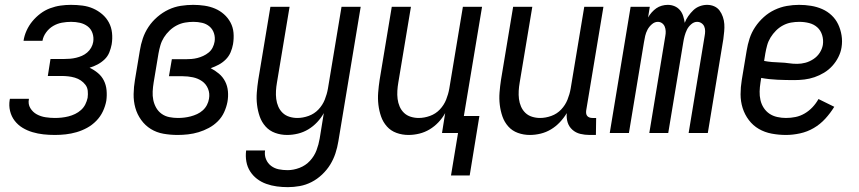

<svg xmlns="http://www.w3.org/2000/svg" viewBox="-20 -548 3540 791"><path d="M206 8Q182 8 159 5.5Q136 3 114 -3.5Q92 -10 73 -21.5Q54 -33 40.5 -50.5Q27 -68 21.5 -90.5Q16 -113 20 -137L21 -141H99V-139Q95 -119 105 -102.5Q115 -86 131.5 -77Q148 -68 167.5 -65Q187 -62 206 -62Q220 -62 234 -63.5Q248 -65 262 -68.5Q276 -72 289.5 -78.5Q303 -85 314 -95Q325 -105 331.5 -118Q338 -131 341 -145Q343 -160 341.5 -174Q340 -188 332 -198.5Q324 -209 313 -216.5Q302 -224 288.5 -228Q275 -232 261 -233.5Q247 -235 233 -235H177L188 -305H244Q256 -305 268.5 -306Q281 -307 293.5 -310Q306 -313 317.5 -318Q329 -323 339 -331.5Q349 -340 355.5 -351.5Q362 -363 364 -375Q367 -394 361 -411.5Q355 -429 341 -439.5Q327 -450 309.5 -454Q292 -458 273 -458Q254 -458 235 -454.5Q216 -451 199 -441Q182 -431 170 -414.5Q158 -398 155 -380H77Q80 -401 89.5 -422Q99 -443 113.5 -460.5Q128 -478 146.5 -492Q165 -506 186.5 -514Q208 -522 229.5 -525Q251 -528 272 -528Q296 -528 319.5 -525Q343 -522 363.5 -513Q384 -504 401 -489.5Q418 -475 428.5 -455.5Q439 -436 441.5 -412.5Q444 -389 440 -365Q437 -349 430.5 -332.5Q424 -316 411 -303.5Q398 -291 382 -282.5Q366 -274 349 -269Q368 -260 383.5 -247Q399 -234 408 -216Q417 -198 419 -176.5Q421 -155 418 -133Q414 -111 404 -89.5Q394 -68 377 -50.5Q360 -33 339 -21.5Q318 -10 295.5 -3.5Q273 3 250.5 5.5Q228 8 206 8Z M712 8Q682 8 653.5 3Q625 -2 601.5 -16.5Q578 -31 561.5 -54Q545 -77 537.5 -104Q530 -131 530.5 -160.5Q531 -190 536 -219L556 -339Q560 -365 568.5 -390Q577 -415 592 -437.5Q607 -460 628.5 -478.5Q650 -497 674.5 -508.5Q699 -520 725 -524Q751 -528 776 -528Q800 -528 823 -524.5Q846 -521 866 -512.5Q886 -504 902.5 -489.5Q919 -475 929.5 -455.5Q940 -436 942 -413Q944 -390 940 -366Q937 -349 930 -332.5Q923 -316 910 -303Q897 -290 881 -281.5Q865 -273 848 -267Q866 -258 882 -244.5Q898 -231 907.5 -212.5Q917 -194 919 -172Q921 -150 917 -128Q913 -107 903.5 -86Q894 -65 877.5 -48.5Q861 -32 840.5 -21Q820 -10 798.5 -3.5Q777 3 755 5.5Q733 8 712 8ZM713 -62Q726 -62 739 -63.5Q752 -65 765.5 -68.5Q779 -72 792 -78Q805 -84 815.5 -93.5Q826 -103 832.5 -115.5Q839 -128 841 -141Q845 -163 837 -182.5Q829 -202 812.5 -213.5Q796 -225 775 -229.5Q754 -234 732 -234H676L688 -304H744Q756 -304 768.5 -305Q781 -306 793 -309Q805 -312 817 -317.5Q829 -323 839.5 -331.5Q850 -340 856 -352Q862 -364 864 -376Q867 -394 861.5 -411Q856 -428 843 -439Q830 -450 812.5 -454Q795 -458 777 -458Q760 -458 742.5 -455Q725 -452 708.5 -443.5Q692 -435 678.5 -422Q665 -409 655.5 -394Q646 -379 641 -362Q636 -345 633 -328L613 -208Q610 -190 609 -171.5Q608 -153 611.5 -136Q615 -119 623.5 -104Q632 -89 646 -79Q660 -69 677.5 -65.5Q695 -62 713 -62Z M1166 223Q1143 223 1120.5 220Q1098 217 1077 209.5Q1056 202 1039 189Q1022 176 1010.5 158Q999 140 995 118Q991 96 994 72H1072Q1069 91 1076 108Q1083 125 1097 135.5Q1111 146 1128.5 149.5Q1146 153 1165 153Q1189 153 1214 143.5Q1239 134 1257 114.5Q1275 95 1284 71Q1293 47 1297 23L1314 -82Q1303 -62 1286.5 -44.5Q1270 -27 1250 -15Q1230 -3 1207.5 2.5Q1185 8 1163 8Q1137 8 1113.5 -0.5Q1090 -9 1074 -27Q1058 -45 1050 -68Q1042 -91 1039 -116Q1036 -141 1038 -167Q1040 -193 1044 -219L1094 -520H1173L1121 -208Q1118 -191 1117 -174Q1116 -157 1118 -140.5Q1120 -124 1126.5 -109Q1133 -94 1144.5 -83Q1156 -72 1172 -67Q1188 -62 1205 -62Q1228 -62 1251.5 -70.5Q1275 -79 1292 -97Q1309 -115 1318 -137.5Q1327 -160 1331 -183L1387 -520H1466L1374 34Q1370 59 1362 83.5Q1354 108 1340.5 130Q1327 152 1307 171Q1287 190 1263.5 202Q1240 214 1215 218.5Q1190 223 1166 223Z M1838 175 1867 0H1801L1814 -82Q1803 -62 1786.5 -44.5Q1770 -27 1750 -15Q1730 -3 1707.5 2.5Q1685 8 1663 8Q1637 8 1613.5 -0.5Q1590 -9 1574 -27Q1558 -45 1550 -68Q1542 -91 1539 -116Q1536 -141 1538 -167Q1540 -193 1544 -219L1594 -520H1673L1621 -208Q1618 -191 1617 -174Q1616 -157 1618 -140.5Q1620 -124 1626.5 -109Q1633 -94 1644.5 -83Q1656 -72 1672 -67Q1688 -62 1705 -62Q1728 -62 1751.5 -70.5Q1775 -79 1792 -97Q1809 -115 1818 -137.5Q1827 -160 1831 -183L1887 -520H1966L1891 -70H1955L1915 175Z M2163 8Q2137 8 2113.5 -0.5Q2090 -9 2074 -27Q2058 -45 2050 -68Q2042 -91 2039 -116Q2036 -141 2038 -167Q2040 -193 2044 -219L2094 -520H2173L2121 -208Q2118 -191 2117 -174Q2116 -157 2118 -140.5Q2120 -124 2126.5 -109Q2133 -94 2144.5 -83Q2156 -72 2172 -67Q2188 -62 2205 -62Q2228 -62 2251.5 -70.5Q2275 -79 2292 -97Q2309 -115 2318 -137.5Q2327 -160 2331 -183L2387 -520H2466L2395 -93Q2394 -86 2395 -80Q2396 -74 2399.5 -70Q2403 -66 2408.5 -64Q2414 -62 2421 -62H2436L2435 8H2409Q2389 8 2370.5 3.5Q2352 -1 2338 -13.5Q2324 -26 2318.5 -44Q2313 -62 2315 -82Q2303 -62 2286.5 -44.5Q2270 -27 2250 -15Q2230 -3 2207.5 2.5Q2185 8 2163 8Z M2492 0 2578 -520H2657L2650 -476Q2656 -487 2665 -497Q2674 -507 2684 -514Q2694 -521 2706.5 -524.5Q2719 -528 2731 -528Q2746 -528 2759 -522.5Q2772 -517 2781 -506.5Q2790 -496 2794.5 -482Q2799 -468 2801 -454Q2806 -468 2815.5 -481.5Q2825 -495 2836.5 -506Q2848 -517 2863 -522.5Q2878 -528 2893 -528Q2909 -528 2922.5 -522Q2936 -516 2944.5 -504.5Q2953 -493 2958 -478.5Q2963 -464 2964 -449Q2965 -434 2963.5 -418.5Q2962 -403 2960 -387L2896 0H2817L2883 -400Q2885 -410 2885 -420Q2885 -430 2881.5 -438.5Q2878 -447 2870 -452.5Q2862 -458 2852 -458Q2839 -458 2827.5 -448Q2816 -438 2810 -425.5Q2804 -413 2800.5 -400Q2797 -387 2795 -374L2733 0H2655L2721 -400Q2723 -410 2722.5 -420Q2722 -430 2718.5 -438.5Q2715 -447 2707.5 -452.5Q2700 -458 2690 -458Q2677 -458 2665.5 -448Q2654 -438 2647.5 -425.5Q2641 -413 2638 -400Q2635 -387 2633 -374L2571 0Z M3218 8Q3188 8 3159 2.5Q3130 -3 3106 -17Q3082 -31 3065 -53.5Q3048 -76 3039.5 -103Q3031 -130 3031 -159.5Q3031 -189 3036 -219L3056 -339Q3060 -364 3068 -389Q3076 -414 3091 -436.5Q3106 -459 3126.5 -477.5Q3147 -496 3171.5 -507.5Q3196 -519 3221.5 -523.5Q3247 -528 3272 -528Q3297 -528 3321.5 -524Q3346 -520 3367.5 -510.5Q3389 -501 3406 -485Q3423 -469 3433 -448Q3443 -427 3447 -402.5Q3451 -378 3447 -353Q3444 -333 3434 -313Q3424 -293 3409 -276.5Q3394 -260 3375 -248.5Q3356 -237 3335.5 -230Q3315 -223 3294 -220.5Q3273 -218 3252 -218Q3218 -218 3183 -219.5Q3148 -221 3116 -227L3113 -208Q3110 -189 3109.5 -171Q3109 -153 3113 -135.5Q3117 -118 3126.5 -103.5Q3136 -89 3150 -79.5Q3164 -70 3182 -66Q3200 -62 3218 -62Q3238 -62 3257.5 -66Q3277 -70 3295 -80.5Q3313 -91 3327.5 -106.5Q3342 -122 3352 -140L3417 -108Q3401 -82 3380 -59Q3359 -36 3332.5 -20.5Q3306 -5 3276 1.5Q3246 8 3218 8ZM3264 -285Q3281 -285 3298 -289.5Q3315 -294 3331 -304.5Q3347 -315 3357 -330.5Q3367 -346 3370 -363Q3373 -384 3367 -403.5Q3361 -423 3347 -435.5Q3333 -448 3313.5 -453Q3294 -458 3273 -458Q3256 -458 3239 -455Q3222 -452 3206 -443.5Q3190 -435 3177 -422Q3164 -409 3154.5 -393.5Q3145 -378 3140.5 -361.5Q3136 -345 3133 -328L3128 -297Q3143 -294 3160.5 -292.5Q3178 -291 3195.5 -290.5Q3213 -290 3229.5 -287.5Q3246 -285 3264 -285Z"/></svg>

Font: Iosevka Curly
Style: Italic
Weight: 400
Italic angle: -9°
Monospace: yes
Designer: Belleve Invis
Foundry: Belleve Invis
Version: Version 22.1.2; ttfautohint (v1.8.4)